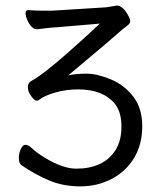

<svg xmlns="http://www.w3.org/2000/svg" viewBox="-20 -501 580 683"><path d="M57 87Q47 80 47 62Q47 44 54 29Q61 14 71 14Q81 14 95.5 28Q110 42 139 60Q204 99 251 99Q298 99 333.5 83Q369 67 390.5 33.5Q412 0 412 -50.5Q412 -101 390 -130Q348 -183 258 -183Q216 -183 177 -172Q138 -161 118 -145Q116 -143 109.5 -143Q103 -143 91 -159Q79 -175 79 -191Q79 -207 93 -214Q138 -237 278 -364Q311 -394 335 -417L182 -404Q163 -403 146.5 -401Q130 -399 113 -397H111Q92 -397 77 -430Q71 -444 71 -454.5Q71 -465 80 -465Q110 -463 132 -463H164Q173 -463 181 -464L358 -475L394 -481H398Q418 -479 436 -446Q443 -434 443 -425.5Q443 -417 433 -410L415 -396Q385 -369 313.5 -309Q242 -249 223 -233Q251 -239 288 -239Q325 -239 373.5 -219Q422 -199 454 -157.5Q486 -116 486 -52Q486 12 457.5 60Q429 108 378 135Q327 162 266 162Q205 162 155 141Q105 120 57 87Z"/></svg>

Font: LXGW WenKai TC
Style: Regular
Weight: 400
Designer: LXGW / Fontworks Inc.
Foundry: LXGW / Fontworks Inc.
Version: Version 1.330